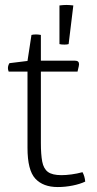

<svg xmlns="http://www.w3.org/2000/svg" viewBox="-20 -745 390 775"><path d="M91 -148V-456H15Q12 -464 12 -470Q12 -480 18 -490L91 -499L107 -604Q115 -606 126 -606Q133 -606 145 -604V-500H283Q299 -500 299 -486Q299 -480 295 -465L293 -456H145V-168Q145 -121 150.5 -92.5Q156 -64 173.5 -51Q191 -38 228 -38Q246 -38 268.5 -41Q291 -44 313 -50Q322 -34 324 -12Q303 -2 273 4Q243 10 213 10Q154 10 122.5 -24Q91 -58 91 -148ZM220 -567V-723Q227 -724 235 -724.5Q243 -725 248 -725Q253 -725 261 -724.5Q269 -724 276 -723L257 -567Q251 -565 240 -565Q233 -565 228.5 -565.5Q224 -566 220 -567Z"/></svg>

Font: Scope One
Style: Regular
Weight: 400
Designer: Dalton Maag Ltd
Foundry: Dalton Maag Ltd
Version: Version 1.002; ttfautohint (v1.4.1) -l 11 -r 50 -G 50 -x 14 